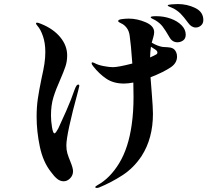

<svg xmlns="http://www.w3.org/2000/svg" viewBox="-20 -881 1040 949"><path d="M985 -782Q985 -765 973.5 -755Q962 -745 948 -745Q926 -745 910 -768Q888 -798 873 -813Q858 -828 838 -839Q830 -843 819.5 -847Q809 -851 809 -854Q809 -858 828 -859.5Q847 -861 859 -861Q905 -861 945 -841.5Q985 -822 985 -782ZM898 -710Q898 -690 885 -681Q872 -672 857 -672Q831 -672 817 -698Q798 -731 784 -749.5Q770 -768 746 -782Q741 -785 733 -788.5Q725 -792 725 -796Q725 -801 752 -801Q790 -801 823.5 -789Q857 -777 877.5 -756Q898 -735 898 -710ZM851 -622Q855 -614 855 -601Q855 -570 825 -549Q788 -524 724 -499L730 -422Q736 -348 736 -319Q736 -197 680 -110Q641 -51 585.5 -15Q530 21 469 46Q463 48 458 48Q451 48 451 44Q451 40 462 34Q524 0 569.5 -75Q615 -150 631 -265Q640 -327 640 -402L639 -473Q612 -468 593 -468Q541 -468 505.5 -492Q470 -516 441 -553Q433 -562 433 -569Q433 -573 437 -573Q439 -573 446 -570Q463 -560 491.5 -554.5Q520 -549 538 -549Q564 -549 634 -567Q627 -665 621 -704Q618 -728 606 -743.5Q594 -759 580 -765Q564 -772 564 -777Q564 -784 582 -786.5Q600 -789 616 -789Q658 -789 700 -771Q742 -753 742 -722Q742 -712 738 -698Q734 -684 732 -677L730 -670Q759 -653 784 -649Q793 -648 808.5 -647.5Q824 -647 834.5 -641.5Q845 -636 851 -622ZM372 -456Q372 -455 366 -431Q308 -219 308 -162Q308 -140 313 -123Q318 -106 328 -82Q341 -50 341 -35Q341 -14 326.5 0.5Q312 15 295 15Q277 15 262 2.5Q247 -10 232 -31Q193 -80 177 -155.5Q161 -231 161 -304Q161 -352 167 -393Q173 -434 185 -492Q195 -536 199.5 -565.5Q204 -595 204 -624Q204 -669 192 -703Q180 -737 166 -752Q158 -762 158 -764Q158 -769 163 -769Q169 -769 183 -763Q243 -739 277.5 -697.5Q312 -656 312 -607Q312 -578 303.5 -552.5Q295 -527 278 -488Q256 -439 244 -400Q232 -361 232 -310Q232 -283 237 -252.5Q242 -222 249 -222Q253 -222 258 -229.5Q263 -237 268 -246Q281 -273 307 -332Q333 -391 348 -436Q354 -452 358 -457.5Q362 -463 367 -463Q372 -463 372 -456ZM758 -621Q758 -630 746 -637L726 -650Q722 -620 722 -599V-597Q746 -608 754 -613Q758 -616 758 -621Z"/></svg>

Font: Shippori Mincho
Style: Bold
Weight: 700
Designer: FONTDASU
Foundry: FONTDASU / Google Inc. / but / Adobe
Version: Version 3.110; ttfautohint (v1.8.3)